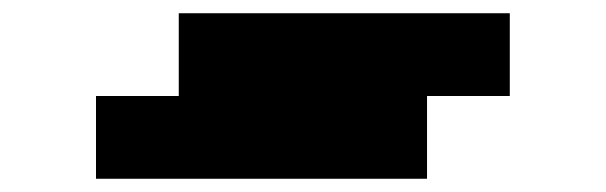

<svg xmlns="http://www.w3.org/2000/svg" viewBox="-20 -645 915 290"><path d="M125 -375V-500H250V-625H750V-500H625V-375Z"/></svg>

Font: Silkscreen
Style: Bold
Weight: 700
Designer: Jason Kottke
Foundry: Jason Kottke
Version: Version 1.001; ttfautohint (v1.8.4.7-5d5b)